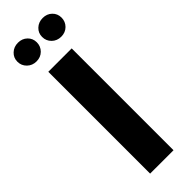

<svg xmlns="http://www.w3.org/2000/svg" viewBox="-236 -650 660 660"><g transform="rotate(-45 94.5 -319.5)"><path d="M37.4 0V-495H151.1V0ZM34.3 -548.7Q14 -548.7 0.4 -562Q-13.3 -575.4 -13.3 -594.6Q-13.3 -613.8 0.4 -626.6Q14 -639.5 34.3 -639.5Q54.5 -639.5 67.9 -626.6Q81.2 -613.8 81.2 -594.6Q81.2 -575.4 67.9 -562Q54.5 -548.7 34.3 -548.7ZM154.5 -548.7Q134.3 -548.7 120.6 -562Q107 -575.4 107 -594.6Q107 -613.8 120.6 -626.6Q134.3 -639.5 154.5 -639.5Q174.8 -639.5 188.1 -626.6Q201.4 -613.8 201.4 -594.6Q201.4 -575.4 188.1 -562Q174.8 -548.7 154.5 -548.7Z"/></g></svg>

Font: Alumni Sans SC Thin
Style: Regular
Weight: 100
Designer: Robert E. Leuschke
Foundry: Robert E. Leuschke
Version: Version 1.018